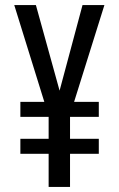

<svg xmlns="http://www.w3.org/2000/svg" viewBox="-20 -734 469 754"><path d="M214 -378 304 -714H390L271 -334H368V-275H255V-189H368V-130H255V0H171V-130H60V-189H171V-275H60V-334H154L36 -714H121Z"/></svg>

Font: Noto Sans Khmer UI ExtraCondensed
Style: Regular
Weight: 400
Width: 2
Designer: Danh Hong and the Monotype Design Team
Foundry: Monotype Imaging Inc.
Version: Version 2.002; ttfautohint (v1.8.4.7-5d5b)